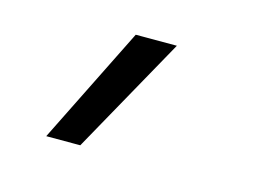

<svg xmlns="http://www.w3.org/2000/svg" viewBox="-57 -243 714 523"><g transform="rotate(15 300.0 19.0)"><path d="M105 184 269 -146H385L201 184Z"/></g></svg>

Font: Iosevka SS04 Medium Extended
Style: Italic
Weight: 500
Width: 7
Italic angle: -9°
Monospace: yes
Designer: Belleve Invis
Foundry: Belleve Invis
Version: Version 19.0.0; ttfautohint (v1.8.4)